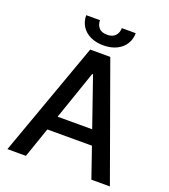

<svg xmlns="http://www.w3.org/2000/svg" viewBox="-157 -1000 983 1114"><g transform="rotate(20 334.5 -443.5)"><path d="M18.6 0 272.5 -707H396.5L651.4 0H537.1L472.7 -186.5H197.3L132.8 0ZM441.4 -276.4 336.9 -578.1H332L228 -276.4ZM335 -755.9Q289.1 -755.9 254.4 -772.5Q219.7 -789.1 201.2 -818.6Q182.6 -848.1 182.6 -886.7H267.6Q267.6 -858.4 283.9 -839.8Q300.3 -821.3 335 -821.3Q368.7 -821.3 385.5 -840.1Q402.3 -858.9 402.3 -886.7H488.3Q487.8 -848.1 469 -818.6Q450.2 -789.1 415.5 -772.5Q380.9 -755.9 335 -755.9Z"/></g></svg>

Font: Pretendard Medium
Style: Regular
Weight: 500
Designer: Base glyphs from Inter by Rasmus Andersson; Hangeul glyphs from Noto Sans CJK(Source Han Sans) by Jang Soo-young and Kan
Foundry: Kil Hyung-jin
Version: Version 1.309